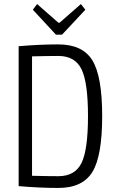

<svg xmlns="http://www.w3.org/2000/svg" viewBox="-20 -918 575 947"><path d="M256 -747 142 -870 163 -898 268 -806H274L379 -898L401 -870L286 -747ZM268 -699Q387 -699 435.5 -620.5Q484 -542 484 -345Q484 -148 435.5 -69.5Q387 9 268 9Q175 9 72 0V-690Q175 -699 268 -699ZM268 -49Q350 -49 382 -114Q414 -179 414 -345Q414 -511 382 -576.5Q350 -642 268 -642Q216 -642 138 -640V-51Q212 -49 268 -49Z"/></svg>

Font: exo2condensed_l
Style: Regular
Weight: 300
Width: 3
Designer: Natanael Gama
Version: Version 1.001;PS 001.001;hotconv 1.0.70;makeotf.lib2.5.58329